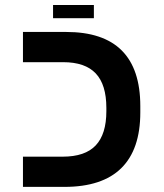

<svg xmlns="http://www.w3.org/2000/svg" viewBox="-20 -731 640 751"><path d="M528.8 -291Q528.8 -146.5 454.3 -73.2Q379.9 0 231.9 0H69.8V-118.2H225.1Q313 -118.2 354.5 -162.4Q396 -206.5 396 -295.9V-309.1Q396 -399.9 354.5 -443.8Q313 -487.8 227.1 -487.8H69.8V-606H238.8Q528.8 -606 528.8 -315.9ZM187.5 -711.4H347.2V-659.7H187.5Z"/></svg>

Font: Cousine
Style: Bold
Weight: 700
Monospace: yes
Designer: Steve Matteson
Foundry: Ascender Corporation
Version: Version 1.20